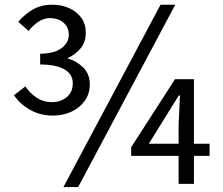

<svg xmlns="http://www.w3.org/2000/svg" viewBox="-20 -766 929 800"><path d="M200.2 -284.4Q147.3 -284.4 105.1 -308.6Q62.9 -332.8 38.2 -369.3L85.7 -405.9Q106.1 -376.1 134 -358.2Q161.9 -340.3 196 -340.3Q232.4 -340.3 257.8 -361.1Q283.2 -381.9 283.2 -418.8Q283.2 -457.5 247.9 -477.4Q212.5 -497.3 147.3 -497.3V-542.3Q204.4 -542.3 235.5 -564.8Q266.6 -587.4 266.6 -621.1Q266.6 -651.9 245.1 -671.2Q223.6 -690.5 187.8 -690.5Q163.3 -690.5 140 -675.3Q116.8 -660 99.1 -637.1L56.2 -675.3Q83.8 -707.6 118.2 -727Q152.5 -746.4 197.6 -746.4Q235.9 -746.4 267.8 -732.3Q299.6 -718.2 318.6 -692.3Q337.5 -666.3 337.5 -629.7Q337.5 -591.1 315.8 -564.7Q294.1 -538.4 260.5 -522.9Q298.1 -512.7 326.1 -485.5Q354.1 -458.3 354.1 -414.9Q354.1 -375.1 333 -345.7Q311.8 -316.3 277.2 -300.4Q242.6 -284.4 200.2 -284.4ZM244.3 13.4 649 -746.4H710.3L305.7 13.4ZM724.2 0V-246.6L729.9 -368.1H724.9L668.7 -277.7L600 -167H853.3V-116.5H526.5V-152.5L709.1 -436H788.1V0Z"/></svg>

Font: Noto Sans TC Thin
Style: Regular
Weight: 100
Designer: Ryoko NISHIZUKA 西塚涼子 (kana, bopomofo & ideographs); Paul D. Hunt (Latin, Greek & Cyrillic); Sandoll Communications 산돌커뮤니
Foundry: Adobe
Version: Version 2.004-H2;hotconv 1.0.118;makeotfexe 2.5.65603